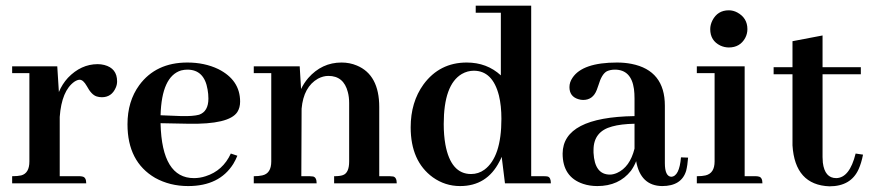

<svg xmlns="http://www.w3.org/2000/svg" viewBox="-20 -655 3108 686"><path d="M264.6 -25.4H193.4V-237.3Q200.2 -331.1 246.1 -363.3Q256.8 -370.1 264.6 -370.1Q277.3 -370.1 290 -347.7Q306.6 -316.4 325.2 -310.5Q334 -307.6 343.8 -307.6Q378.9 -307.6 393.6 -341.8Q398.4 -352.5 398.4 -364.3Q398.4 -411.1 352.5 -422.9Q340.8 -425.8 329.1 -425.8Q269.5 -425.8 222.7 -377Q202.1 -354.5 190.4 -326.2L184.6 -418H23.4V-393.6H85V-78.1Q85 -36.1 55.7 -28.3Q43 -25.4 23.4 -25.4V0H288.1Q288.1 -22.5 273.4 -24.4Q269.5 -25.4 264.6 -25.4Z M649.4 -406.2Q710 -406.2 721.7 -335Q724.6 -319.3 724.6 -302.7Q724.6 -256.8 691.4 -245.1Q669.9 -239.3 628.9 -240.2L553.7 -243.2Q557.6 -381.8 627 -403.3Q638.7 -406.2 649.4 -406.2ZM828.1 -98.6 804.7 -106.4Q776.4 -44.9 714.8 -25.4Q694.3 -18.6 672.9 -18.6Q558.6 -18.6 553.7 -212.9Q553.7 -213.9 553.7 -214.8L652.3 -212.9Q798.8 -210 828.1 -254.9Q837.9 -270.5 837.9 -292Q837.9 -369.1 759.8 -408.2Q710.9 -431.6 649.4 -431.6Q537.1 -431.6 477.5 -350.6Q435.5 -293 435.5 -210.9Q435.5 -77.1 534.2 -19.5Q586.9 9.8 652.3 9.8Q763.7 9.8 813.5 -69.3Q822.3 -84 828.1 -98.6Z M1086.9 -25.4H1056.6L1057.6 -266.6Q1064.5 -344.7 1116.2 -374Q1134.8 -383.8 1153.3 -383.8Q1208 -383.8 1222.7 -326.2Q1227.5 -308.6 1227.5 -287.1V-78.1Q1227.5 -37.1 1205.1 -29.3Q1194.3 -25.4 1173.8 -25.4V0H1397.5Q1397.5 -21.5 1384.8 -24.4Q1378.9 -25.4 1373 -25.4H1335V-272.5Q1335 -387.7 1254.9 -420.9Q1229.5 -431.6 1200.2 -431.6Q1129.9 -431.6 1081.1 -376Q1065.4 -357.4 1055.7 -336.9L1050.8 -418H886.7V-393.6H949.2V-78.1Q949.2 -35.2 917 -28.3Q904.3 -25.4 886.7 -25.4V0H1111.3Q1111.3 -21.5 1098.6 -24.4Q1092.8 -25.4 1086.9 -25.4Z M1784.2 0H1948.2Q1948.2 -21.5 1936.5 -24.4Q1931.6 -25.4 1923.8 -25.4H1877.9V-634.8H1679.7V-609.4H1769.5V-385.7Q1719.7 -431.6 1647.5 -431.6Q1550.8 -431.6 1493.2 -353.5Q1447.3 -290 1447.3 -200.2Q1447.3 -79.1 1526.4 -21.5Q1570.3 9.8 1624 9.8Q1719.7 9.8 1764.6 -78.1Q1769.5 -86.9 1772.5 -94.7ZM1565.4 -211.9Q1565.4 -352.5 1629.9 -390.6Q1650.4 -402.3 1672.9 -402.3Q1740.2 -402.3 1762.7 -313.5Q1771.5 -277.3 1771.5 -230.5Q1771.5 -93.8 1710.9 -48.8Q1689.5 -33.2 1663.1 -33.2Q1590.8 -33.2 1571.3 -138.7Q1565.4 -171.9 1565.4 -211.9Z M2345.7 9.8Q2415 9.8 2431.6 -44.9Q2436.5 -64.5 2438.5 -91.8L2413.1 -92.8Q2407.2 -24.4 2377.9 -23.4Q2355.5 -25.4 2355.5 -72.3V-277.3Q2355.5 -403.3 2236.3 -426.8Q2211.9 -431.6 2184.6 -431.6Q2061.5 -431.6 2025.4 -377Q2014.6 -361.3 2014.6 -343.8Q2014.6 -310.5 2045.9 -300.8Q2054.7 -297.9 2063.5 -297.9Q2098.6 -297.9 2112.3 -334Q2114.3 -338.9 2118.2 -350.6Q2129.9 -390.6 2148.4 -400.4Q2161.1 -406.2 2176.8 -406.2Q2235.4 -406.2 2245.1 -336.9Q2247.1 -321.3 2247.1 -302.7V-240.2Q1991.2 -236.3 1990.2 -106.4Q1990.2 -22.5 2063.5 2Q2086.9 9.8 2114.3 9.8Q2191.4 9.8 2234.4 -44.9Q2246.1 -61.5 2252.9 -79.1Q2268.6 8.8 2345.7 9.8ZM2159.2 -31.2Q2104.5 -31.2 2100.6 -109.4Q2100.6 -114.3 2100.6 -119.1Q2100.6 -185.5 2167 -203.1Q2198.2 -211.9 2247.1 -212.9V-124Q2230.5 -57.6 2184.6 -37.1Q2170.9 -31.2 2159.2 -31.2Z M2680.7 -25.4H2640.6V-418H2469.7V-393.6H2533.2V-78.1Q2533.2 -36.1 2501 -28.3Q2489.3 -25.4 2469.7 -25.4V0H2704.1Q2704.1 -22.5 2689.5 -24.4Q2685.5 -25.4 2680.7 -25.4ZM2650.4 -550.8Q2650.4 -590.8 2614.3 -610.4Q2599.6 -618.2 2584 -618.2Q2543.9 -618.2 2525.4 -582Q2517.6 -566.4 2517.6 -550.8Q2517.6 -509.8 2553.7 -492.2Q2568.4 -485.4 2584 -485.4Q2624 -485.4 2642.6 -519.5Q2650.4 -534.2 2650.4 -550.8Z M2744.1 -389.6H2811.5V-135.7Q2820.3 5.9 2943.4 10.7Q3020.5 10.7 3047.9 -50.8Q3057.6 -72.3 3063.5 -102.5L3037.1 -106.4Q3015.6 -19.5 2967.8 -18.6Q2926.8 -18.6 2919.9 -74.2Q2918.9 -84 2918.9 -93.8V-389.6H3055.7V-415H2918.9V-528.3L2811.5 -507.8V-415H2744.1Z"/></svg>

Font: Abhaya Libre
Style: Bold
Weight: 700
Designer: Pushpananda Ekanayake, Sol Matas, Pathum Egodawatta
Foundry: Mooniak
Version: Version 1.050 ; ttfautohint (v1.6)